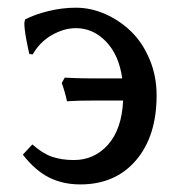

<svg xmlns="http://www.w3.org/2000/svg" viewBox="-20 -467 471 504"><path d="M179.2 -446.8Q218.3 -446.8 256.1 -430.2Q293.9 -413.6 324 -384.5Q354 -355.5 372.6 -311.5Q391.1 -267.6 391.1 -216.8Q391.1 -109.4 336.9 -46.1Q282.7 17.1 190.9 17.1Q145 17.1 108.6 -1.2Q72.3 -19.5 40 -61L64.9 -87.9Q91.8 -64 116.9 -55.4Q142.1 -46.9 173.8 -46.9Q228 -46.9 263.9 -87.6Q299.8 -128.4 303.2 -203.1H227.1Q182.1 -203.1 155.8 -201.2Q149.9 -228.5 142.1 -249L149.9 -263.2Q186 -261.2 217.8 -261.2H300.8Q292.5 -322.3 258.5 -357.7Q224.6 -393.1 179.2 -393.1Q147.9 -393.1 116.2 -375Q84.5 -356.9 65.9 -324.2L57.1 -325.2Q54.2 -335.9 49.1 -363Q43.9 -390.1 43.9 -407.2L45.9 -416Q71.3 -429.2 107.4 -438Q143.6 -446.8 179.2 -446.8Z"/></svg>

Font: Linear Smooth Low Contrast
Style: Regular
Weight: 500
Designer: Philipp H. Poll, Flanker
Foundry: Philipp H. Poll, reworked by Flanker
Version: Version 1.010 | FøM Fix